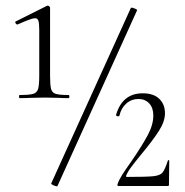

<svg xmlns="http://www.w3.org/2000/svg" viewBox="-20 -654 649 675"><path d="M49 -320Q83 -320 96.5 -324Q110 -328 114 -341.5Q118 -355 118 -389V-508V-549Q118 -572 115 -581Q112 -590 103 -590Q91 -590 42 -568H41Q37 -568 34.5 -573Q32 -578 36 -579L146 -634H148Q151 -634 153.5 -631.5Q156 -629 156 -627V-389Q156 -355 159.5 -341.5Q163 -328 176 -324Q189 -320 221 -320Q224 -320 224 -314.5Q224 -309 221 -309Q199 -309 186 -310L138 -311L87 -310Q73 -309 49 -309Q47 -309 47 -314.5Q47 -320 49 -320ZM180 1Q175 1 167 -3Q159 -7 160 -9L440 -626Q440 -627 443 -627Q447 -627 455 -623.5Q463 -620 462 -618L182 0Q182 1 180 1ZM442 -87Q479 -141 499 -178Q519 -215 519 -248Q519 -275 504.5 -290.5Q490 -306 467 -306Q442 -306 424 -290Q406 -274 400 -248Q400 -245 396 -245Q393 -245 390 -246.5Q387 -248 388 -250Q410 -326 482 -326Q520 -326 540 -306.5Q560 -287 560 -256Q560 -227 538.5 -193.5Q517 -160 478 -113Q455 -85 441.5 -67Q428 -49 423 -35Q423 -32 426 -32Q495 -32 519 -34.5Q543 -37 551.5 -47.5Q560 -58 570 -89Q570 -91 572.5 -91Q575 -91 575 -89L574 -5Q574 0 570 0H396Q392 0 393 -6Q398 -21 409 -38.5Q420 -56 442 -87Z"/></svg>

Font: Cormorant Garamond Light
Style: Regular
Weight: 300
Designer: Christian Thalmann (Catharsis Fonts)
Version: Version 3.000